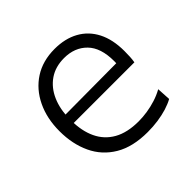

<svg xmlns="http://www.w3.org/2000/svg" viewBox="-133 -645 795 795"><g transform="rotate(-45 264.0 -248.0)"><path d="M310 10Q223 10 166.2 -23.8Q109.5 -57.5 81.8 -116.5Q54 -175.5 54 -251Q54 -325.5 81.8 -383.2Q109.5 -441 160.2 -473.8Q211 -506.5 280.5 -506.5Q341.5 -506.5 386.2 -481.8Q431 -457 455 -410Q479 -363 479 -295.5Q479 -277.5 478.2 -262.8Q477.5 -248 475 -233.5L418 -266.5Q419 -274.5 419.2 -282Q419.5 -289.5 419.5 -296.5Q419.5 -374.5 381.5 -413.2Q343.5 -452 281.5 -452Q230.5 -452 194.2 -427Q158 -402 138.8 -358Q119.5 -314 119.5 -257.5V-249Q119.5 -187 140.8 -142Q162 -97 205.2 -72.5Q248.5 -48 315 -48Q339.5 -48 365.5 -52Q391.5 -56 417 -64Q442.5 -72 466 -85L469.5 -24.5Q450.5 -14 425.5 -6.2Q400.5 1.5 371 5.8Q341.5 10 310 10ZM82.5 -233.5V-282L434 -284L475 -270.5V-233.5Z"/></g></svg>

Font: Commissioner Thin Light
Style: Regular
Weight: 300
Version: Version 1.000